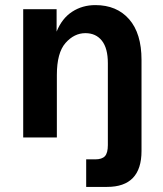

<svg xmlns="http://www.w3.org/2000/svg" viewBox="-20 -539 640 753"><path d="M318 194V86H353Q380 86 391.5 73.5Q403 61 403 30V-291Q403 -350 379.5 -379.5Q356 -409 315 -409Q271 -409 237 -370.5Q203 -332 203 -245V0H71V-503H202V-415Q223 -467 263 -493Q303 -519 354 -519Q438 -519 486.5 -463.5Q535 -408 535 -304V53Q535 194 400 194Z"/></svg>

Font: Wix Madefor Text
Style: Bold
Weight: 700
Designer: Dalton Maag Ltd
Foundry: Dalton Maag Ltd
Version: Version 3.100